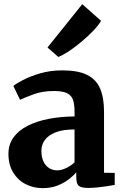

<svg xmlns="http://www.w3.org/2000/svg" viewBox="-20 -914 606 944"><path d="M190 11Q144.5 11 106.2 -8.5Q68 -28 44.8 -65.8Q21.5 -103.5 21.5 -158Q21.5 -204 46.5 -238.5Q71.5 -273 115.8 -295.5Q160 -318 219 -329.5Q278 -341 346.5 -341.5V-364.5Q346.5 -400.5 339 -422.8Q331.5 -445 309.5 -455.8Q287.5 -466.5 246 -466.5Q188.5 -466.5 145.5 -450.5Q102.5 -434.5 78.5 -423.5L45.5 -491.5Q58 -502 92.5 -520.2Q127 -538.5 177 -553.2Q227 -568 286 -568Q364 -568 408.8 -545.5Q453.5 -523 472.5 -478Q491.5 -433 491.5 -364V-64.5L544 -64V-5Q532.5 -2.5 510 1Q487.5 4.5 462 7.2Q436.5 10 415.5 10Q379 10 367 -0.5Q355 -11 355 -42.5V-67Q342.5 -51.5 319.2 -33.2Q296 -15 263.5 -2Q231 11 190 11ZM262 -76.5Q282 -76.5 305.8 -88Q329.5 -99.5 346.5 -115.5V-277.5Q288.5 -277.5 252.5 -263Q216.5 -248.5 200 -225Q183.5 -201.5 183.5 -173.5Q183.5 -142 193.5 -120.5Q203.5 -99 221 -87.8Q238.5 -76.5 262 -76.5ZM266 -634.5 213.5 -680.5 384.5 -893.5 477 -811.5Q464.5 -790 438.8 -763Q413 -736 381.8 -709.8Q350.5 -683.5 320.2 -663.2Q290 -643 268 -634.5Z"/></svg>

Font: Merriweather 20pt ExtraBold
Style: Regular
Weight: 800
Version: Version 2.100